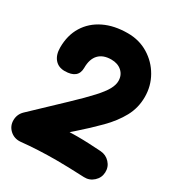

<svg xmlns="http://www.w3.org/2000/svg" viewBox="-188 -858 962 1040"><g transform="rotate(30 293.0 -338.0)"><path d="M111.3 -389.6Q72.3 -389.6 49.8 -416Q27.3 -442.4 27.3 -488.3Q27.3 -564.9 61.8 -620.8Q96.2 -676.8 158.9 -707.5Q221.7 -738.3 307.1 -738.3Q378.9 -738.3 435.8 -703.4Q492.7 -668.5 525.6 -610.8Q558.6 -553.2 558.6 -484.4Q558.6 -416.5 527.1 -358.9Q495.6 -301.3 442.4 -247.6Q389.2 -193.8 324.2 -136.7L300.8 -116.2Q312.5 -116.7 324.7 -116.9Q336.9 -117.2 349.1 -117.2Q384.8 -117.2 422.6 -115.5Q460.4 -113.8 497.6 -111.3Q532.2 -108.9 555.4 -83.7Q578.6 -58.6 577.1 -23.9Q575.7 10.3 550 33.7Q524.4 57.1 489.7 55.7Q432.1 53.2 392.8 52Q353.5 50.8 315.4 50.8Q200.2 50.8 96.2 61.5Q57.6 64.5 30.3 39.1Q4.4 14.6 4.9 -21.7Q5.4 -58.1 31.7 -83.5L215.8 -258.3Q284.2 -323.2 322.3 -365Q360.4 -406.7 376 -435.3Q391.6 -463.9 391.6 -488.3Q391.6 -524.9 366.5 -547.6Q341.3 -570.3 300.8 -570.3Q249.5 -570.3 222.4 -541.5Q195.3 -512.7 195.3 -458Q195.3 -389.6 111.3 -389.6Z"/></g></svg>

Font: Mikhak Black
Style: Regular
Weight: 900
Designer: Amin Abedi
Version: Version 3.3